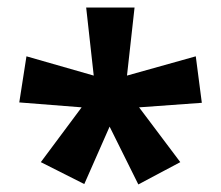

<svg xmlns="http://www.w3.org/2000/svg" viewBox="-20 -780 585 508"><path d="M336 -760H208L228 -580L50 -631L31 -509L196 -496L88 -351L203 -293L270 -445L346 -292L457 -351L348 -496L514 -508L498 -631L316 -580Z"/></svg>

Font: Noto Sans Javanese
Style: Bold
Weight: 700
Designer: Monotype Design Team
Foundry: Monotype Imaging Inc.
Version: Version 2.005